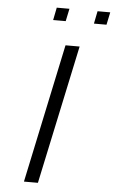

<svg xmlns="http://www.w3.org/2000/svg" viewBox="-59 -918 571 957"><g transform="rotate(5 226.5 -439.0)"><path d="M98.1 0 245.1 -693.8 246.1 -694.8H315.9L168 0ZM172.9 -814.9 185.5 -877.9H249L235.8 -814.9ZM377 -814.9 389.6 -877.9H453.1L439.9 -814.9Z"/></g></svg>

Font: CMU Bright
Style: Oblique
Weight: 500
Italic angle: -12°
Version: Version 0.7.0